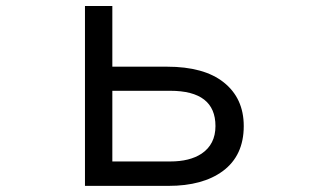

<svg xmlns="http://www.w3.org/2000/svg" viewBox="-20 -585 1040 630"><path d="M258.8 -565.4H348.6V-366.2H527.8Q649.4 -366.2 713.9 -314.9Q779.8 -262.7 779.8 -171.4Q779.8 -74.7 711.4 -23.9Q645.5 24.9 532.7 24.9H258.8ZM348.6 -287.1V-55.2H538.6Q602.5 -55.2 641.1 -80.6Q687 -111.3 687 -171.4Q687 -287.1 538.6 -287.1Z"/></svg>

Font: BIZ UDPGothic
Style: Regular
Weight: 400
Designer: TypeBank Co., Ltd.
Foundry: Morisawa Inc.
Version: Version 1.051